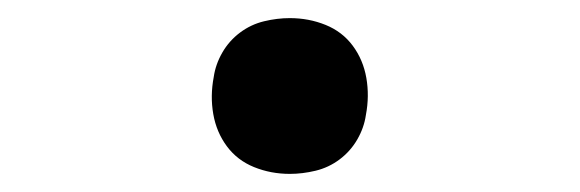

<svg xmlns="http://www.w3.org/2000/svg" viewBox="-20 -446 640 212"><path d="M300 -254Q279 -254 260.5 -261.5Q242 -269 230.5 -284.5Q219 -300 215.5 -320Q212 -340 216 -361Q218 -375 225.5 -388Q233 -401 245 -410Q257 -419 271.5 -422.5Q286 -426 300 -426Q321 -426 339.5 -418.5Q358 -411 369.5 -395.5Q381 -380 384.5 -360Q388 -340 384 -319Q382 -305 374.5 -292Q367 -279 355 -270Q343 -261 328.5 -257.5Q314 -254 300 -254Z"/></svg>

Font: Iosevka Curly MdExObl
Style: Regular
Weight: 500
Width: 7
Italic angle: -9°
Monospace: yes
Designer: Belleve Invis
Foundry: Belleve Invis
Version: Version 11.1.0; ttfautohint (v1.8.3)